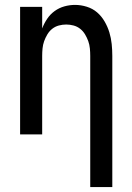

<svg xmlns="http://www.w3.org/2000/svg" viewBox="-20 -548 540 783"><path d="M348 215V-320Q348 -335 346.5 -350.5Q345 -366 340 -380Q335 -394 327 -407.5Q319 -421 307 -430.5Q295 -440 280 -444Q265 -448 250 -448Q235 -448 220 -444Q205 -440 193 -430.5Q181 -421 173 -407.5Q165 -394 160 -380Q155 -366 153.5 -350.5Q152 -335 152 -320V0H62V-520H152V-432Q160 -453 172.5 -471.5Q185 -490 203 -503Q221 -516 242.5 -522Q264 -528 286 -528Q310 -528 334 -520.5Q358 -513 376 -497.5Q394 -482 406.5 -460.5Q419 -439 426 -416Q433 -393 435.5 -368.5Q438 -344 438 -320V215Z"/></svg>

Font: Iosevka SS18 Medium
Style: Regular
Weight: 500
Monospace: yes
Designer: Belleve Invis
Foundry: Belleve Invis
Version: Version 25.1.1; ttfautohint (v1.8.4)